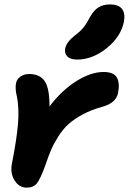

<svg xmlns="http://www.w3.org/2000/svg" viewBox="-20 -799 588 877"><path d="M333 -526.9Q301.8 -526.9 287.6 -541Q273.4 -555.2 277.8 -578.1Q284.2 -606.9 320.8 -636.2Q346.2 -654.8 360.8 -672.9Q375.5 -690.9 391.1 -721.2Q409.2 -753.4 430.9 -766.1Q452.6 -778.8 482.9 -778.8Q521 -778.8 537.1 -758.5Q553.2 -738.3 545.9 -699.2Q531.7 -630.4 466.8 -578.6Q401.9 -526.9 333 -526.9ZM102.1 58.1Q66.9 58.1 46.1 24.4Q25.4 -9.3 35.2 -55.2Q56.2 -163.1 62 -231Q67.9 -298.8 58.1 -354Q47.9 -393.6 53.2 -418.9Q56.6 -437.5 73.5 -449.2Q90.3 -460.9 112.8 -460.9Q162.6 -460.9 184.6 -427.7Q206.5 -394.5 206.1 -313Q263.2 -387.7 329.6 -429Q396 -470.2 453.1 -470.2Q499.5 -470.2 513.9 -444.6Q528.3 -418.9 519 -373Q509.3 -328.1 446.8 -311Q397 -297.4 358.4 -276.6Q319.8 -255.9 294.2 -233.2Q268.6 -210.4 247.6 -177.7Q226.6 -145 213.9 -115.7Q201.2 -86.4 187 -43.9Q164.6 18.1 148.7 38.1Q132.8 58.1 102.1 58.1Z"/></svg>

Font: Shantell Sans Bouncy
Style: Bold Italic
Weight: 700
Italic angle: -11.31°
Designer: Stephen Nixon, Anya Danilova, Shantell Martin
Foundry: Arrow Type
Version: Version 1.006;[9816181b4]